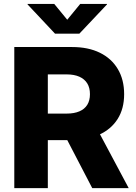

<svg xmlns="http://www.w3.org/2000/svg" viewBox="-20 -970 701 990"><path d="M53.7 0V-727.5H352.1Q435.1 -727.5 495.1 -698Q555.2 -668.5 587.6 -613.8Q620.1 -559.1 620.1 -484.4Q620.1 -409.7 586.7 -356.7Q553.2 -303.7 491.7 -275.6Q430.2 -247.6 345.2 -247.6H157.7V-384.3H323.7Q362.3 -384.3 389.2 -395.8Q416 -407.2 429.9 -429.4Q443.8 -451.7 443.8 -484.4Q443.8 -517.6 429.9 -540Q416 -562.5 389.2 -574.5Q362.3 -586.4 323.2 -586.4H226.6V0ZM455.6 0 283.2 -331.5H466.8L643.6 0ZM259.8 -949.7 326.7 -868.2 393.6 -949.7H531.7V-947.3L389.2 -796.4H263.7L122.1 -947.3V-949.7Z"/></svg>

Font: Inter 20pt ExtraBold
Style: Regular
Weight: 800
Version: Version 4.001;git-66647c0bb